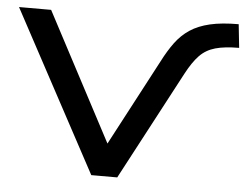

<svg xmlns="http://www.w3.org/2000/svg" viewBox="-53 -777 1077 840"><g transform="rotate(5 485.5 -357.0)"><path d="M377 0 -2 -705H139L437 -141H434L636 -523Q660 -570 686.5 -606Q713 -642 749 -666Q785 -690 836.5 -702Q888 -714 962 -714L973 -611Q910 -611 869 -599.5Q828 -588 800 -559Q772 -530 744 -477L491 0Z"/></g></svg>

Font: Nunito Sans 7pt Expanded SemiBold
Style: Regular
Weight: 600
Width: 7
Designer: Vernon Adams
Foundry: Vernon Adams
Version: Version 3.101;gftools[0.9.27]